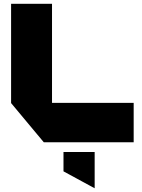

<svg xmlns="http://www.w3.org/2000/svg" viewBox="-20 -745 740 1004"><path d="M209 -1 38 -206V-207H679V-1ZM38 -207V-725H252V-207ZM474 239 312 151V50H475V239Z"/></svg>

Font: Foldit ExtraBold
Style: Regular
Weight: 800
Version: Version 1.003